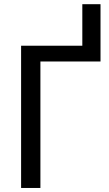

<svg xmlns="http://www.w3.org/2000/svg" viewBox="-20 -909 529 928"><path d="M175.3 -611.8V-0.5H82V-688H377.9V-888.7H465.8V-611.8Z"/></svg>

Font: Arimo Nerd Font
Style: Regular
Weight: 400
Designer: Steve Matteson
Foundry: Monotype Imaging Inc.
Version: Version 1.33;Nerd Fonts 3.2.1